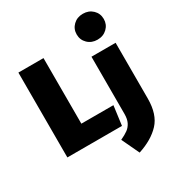

<svg xmlns="http://www.w3.org/2000/svg" viewBox="-238 -983 1266 1364"><g transform="rotate(-30 394.5 -301.0)"><path d="M249 -696V-158H512L491 0H43V-696ZM747 -77Q747 53 683 121.5Q619 190 505 227L437 83Q476 65 499 48Q522 31 535.5 4Q549 -23 549 -65V-534H747ZM759 -723Q759 -678 727.5 -647.5Q696 -617 648 -617Q600 -617 568.5 -647.5Q537 -678 537 -723Q537 -768 568.5 -798.5Q600 -829 648 -829Q696 -829 727.5 -798.5Q759 -768 759 -723Z"/></g></svg>

Font: Fira Sans Black
Style: Regular
Weight: 900
Designer: Carrois Corporate & Edenspiekermann AG
Foundry: Carrois Corporate GbR & Edenspiekermann AG
Version: Version 4.203